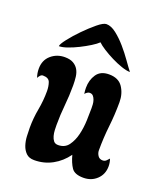

<svg xmlns="http://www.w3.org/2000/svg" viewBox="-112 -646 608 721"><g transform="rotate(20 192.0 -285.5)"><path d="M86 -402Q107 -402 120 -394.5Q133 -387 140 -375Q147 -363 149 -347Q151 -331 151 -313Q151 -272 147 -232Q143 -192 143 -152Q143 -144 143.5 -132Q144 -120 147 -109Q150 -98 156 -90.5Q162 -83 174 -83Q201 -83 215.5 -103Q230 -123 236.5 -150.5Q243 -178 244 -207.5Q245 -237 245 -256Q245 -262 244.5 -271Q244 -280 241 -288.5Q238 -297 233 -302.5Q228 -308 219 -308Q214 -308 209 -304.5Q204 -301 201 -297Q200 -303 199.5 -309Q199 -315 199 -321Q199 -352 214.5 -375Q230 -398 264 -398Q302 -398 319 -372.5Q336 -347 336 -313Q336 -264 330.5 -215.5Q325 -167 325 -117Q325 -106 331.5 -96Q338 -86 351 -86Q359 -86 364.5 -91Q370 -96 375 -102Q380 -87 380 -73Q380 -41 358.5 -20.5Q337 0 305 0Q270 0 257.5 -18.5Q245 -37 237 -67Q214 -35 181 -17Q148 1 109 1Q88 1 76.5 -10.5Q65 -22 59.5 -38.5Q54 -55 53 -74Q52 -93 52 -108Q52 -146 59 -183.5Q66 -221 66 -259Q66 -278 60.5 -293.5Q55 -309 32 -309Q26 -309 21 -303.5Q16 -298 14 -293Q8 -309 8 -328Q8 -362 31 -382Q54 -402 86 -402ZM50 -433Q50 -441 67.5 -463.5Q85 -486 108.5 -510Q132 -534 155 -553Q178 -572 190 -572Q209 -572 230 -555.5Q251 -539 270.5 -516.5Q290 -494 306.5 -470.5Q323 -447 334 -433H333Q320 -433 299.5 -440Q279 -447 258 -457.5Q237 -468 219 -479.5Q201 -491 192 -500Q183 -491 164.5 -479.5Q146 -468 125 -457.5Q104 -447 84 -440Q64 -433 51 -433Z"/></g></svg>

Font: Gloria
Style: Regular
Weight: 400
Designer: Peter Wiegel
Foundry: Peter Wiegel
Version: Version 1.000